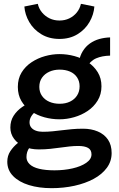

<svg xmlns="http://www.w3.org/2000/svg" viewBox="-20 -765 619 1001"><path d="M249 216Q183 216 131 200Q79 184 48.5 153Q18 122 18 78Q18 47 34 23Q50 -1 72.5 -19Q95 -37 115 -48L165 -22Q148 -15 133 5.5Q118 26 118 54Q118 75 134.5 91Q151 107 184 115Q217 123 264 123Q314 123 358 113Q402 103 429.5 84Q457 65 457 40Q457 16 439 6Q421 -4 388 -4Q366 -4 343 -1.5Q320 1 295 4.5Q270 8 242 11Q214 14 182 14Q140 14 106.5 -0.5Q73 -15 53.5 -41Q34 -67 34 -100Q34 -135 51 -161.5Q68 -188 95.5 -207Q123 -226 152 -237L198 -205Q181 -196 166 -184Q151 -172 142.5 -157.5Q134 -143 134 -127Q134 -111 143 -100Q152 -89 167.5 -83.5Q183 -78 203 -78Q230 -78 254.5 -80.5Q279 -83 303.5 -86Q328 -89 354.5 -91.5Q381 -94 413 -94Q456 -94 490 -79.5Q524 -65 543 -37Q562 -9 562 33Q562 76 537 110Q512 144 468.5 167.5Q425 191 368.5 203.5Q312 216 249 216ZM290 -143Q250 -143 211.5 -153.5Q173 -164 141.5 -185.5Q110 -207 91.5 -238.5Q73 -270 73 -312Q73 -355 92.5 -387Q112 -419 144.5 -440.5Q177 -462 215 -472.5Q253 -483 290 -483Q330 -483 368.5 -472.5Q407 -462 438.5 -441Q470 -420 489.5 -388.5Q509 -357 509 -315Q509 -273 489 -240.5Q469 -208 437 -186.5Q405 -165 366.5 -154Q328 -143 290 -143ZM291 -224Q322 -224 345.5 -235.5Q369 -247 382 -267.5Q395 -288 395 -315Q395 -342 381.5 -362Q368 -382 344.5 -392Q321 -402 291 -402Q261 -402 237 -391Q213 -380 199 -360Q185 -340 185 -312Q185 -285 199 -265Q213 -245 237 -234.5Q261 -224 291 -224ZM429 -411 391 -442Q397 -475 412 -499Q427 -523 449 -538.5Q471 -554 497.5 -561.5Q524 -569 554 -570V-475Q512 -474 481.5 -461Q451 -448 429 -411ZM290 -562Q236 -562 195.5 -586.5Q155 -611 132.5 -650Q110 -689 107 -731L177 -745Q183 -719 199.5 -699.5Q216 -680 239 -669Q262 -658 290 -658Q318 -658 341 -669Q364 -680 380 -699.5Q396 -719 402 -745L472 -731Q469 -689 446.5 -650Q424 -611 384 -586.5Q344 -562 290 -562Z"/></svg>

Font: BioRhyme SemiBold
Style: Regular
Weight: 600
Designer: Aoife Mooney
Foundry: Aoife Mooney Type
Version: Version 1.600;gftools[0.9.33]